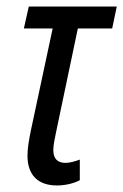

<svg xmlns="http://www.w3.org/2000/svg" viewBox="-20 -556 377 587"><path d="M154 11C177 11 203 6 224 -5V-68C210 -63 194 -58 180 -58C156 -58 143 -71 143 -97C143 -113 147 -129 151 -150L218 -469H323L337 -536H68L53 -469H141L75 -160C68 -127 64 -101 64 -80C64 -20 97 11 154 11Z"/></svg>

Font: Noto Sans ExtraCondensed
Style: Italic
Weight: 400
Width: 2
Italic angle: -12°
Designer: Monotype Design Team
Foundry: Monotype Imaging Inc.
Version: Version 2.013